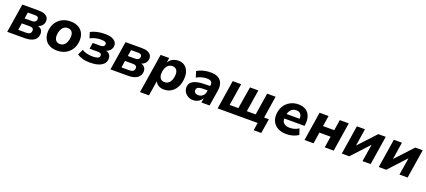

<svg xmlns="http://www.w3.org/2000/svg" viewBox="67 -1700 6829 3076"><g transform="rotate(20 3482.0 -162.0)"><path d="M30 0 108 -493H385Q448 -493 486 -477.5Q524 -462 541.5 -435Q559 -408 557 -375Q557 -342 541 -315Q525 -288 497.5 -271.5Q470 -255 432 -250L434 -261Q489 -255 516.5 -226Q544 -197 543 -148Q541 -79 486.5 -39.5Q432 0 325 0ZM185 -90H319Q362 -90 383 -106.5Q404 -123 405 -155Q406 -182 389 -194.5Q372 -207 338 -207H203ZM218 -297H345Q378 -297 398 -313Q418 -329 418 -359Q419 -381 403.5 -392Q388 -403 360 -403H235Z M883 11Q804 11 749.5 -18Q695 -47 667 -100Q639 -153 641 -223Q643 -290 666.5 -342Q690 -394 729.5 -430.5Q769 -467 819.5 -485.5Q870 -504 927 -504Q1006 -504 1060.5 -475Q1115 -446 1143 -393.5Q1171 -341 1169 -271Q1167 -203 1143.5 -151Q1120 -99 1080.5 -62.5Q1041 -26 990.5 -7.5Q940 11 883 11ZM887 -104Q927 -104 955 -126Q983 -148 999 -187.5Q1015 -227 1016 -276Q1018 -330 993 -359.5Q968 -389 923 -389Q884 -389 855.5 -367Q827 -345 811 -306Q795 -267 794 -217Q793 -163 817.5 -133.5Q842 -104 887 -104Z M1438 11Q1368 11 1312 -5.5Q1256 -22 1221 -49L1267 -142Q1300 -120 1348 -108Q1396 -96 1448 -96Q1505 -96 1535.5 -108.5Q1566 -121 1567 -153Q1568 -175 1552.5 -186Q1537 -197 1503 -197H1362L1378 -301H1508Q1542 -301 1560.5 -314Q1579 -327 1579 -351Q1580 -373 1558.5 -385Q1537 -397 1484 -397Q1437 -397 1392.5 -386Q1348 -375 1304 -353L1274 -450Q1320 -475 1381.5 -489.5Q1443 -504 1517 -504Q1615 -504 1667.5 -469.5Q1720 -435 1719 -378Q1718 -343 1701.5 -316Q1685 -289 1657 -272Q1629 -255 1592 -250L1598 -261Q1652 -256 1679.5 -225.5Q1707 -195 1706 -147Q1704 -96 1671 -60.5Q1638 -25 1578.5 -7Q1519 11 1438 11Z M1790 0 1868 -493H2145Q2208 -493 2246 -477.5Q2284 -462 2301.5 -435Q2319 -408 2317 -375Q2317 -342 2301 -315Q2285 -288 2257.5 -271.5Q2230 -255 2192 -250L2194 -261Q2249 -255 2276.5 -226Q2304 -197 2303 -148Q2301 -79 2246.5 -39.5Q2192 0 2085 0ZM1945 -90H2079Q2122 -90 2143 -106.5Q2164 -123 2165 -155Q2166 -182 2149 -194.5Q2132 -207 2098 -207H1963ZM1978 -297H2105Q2138 -297 2158 -313Q2178 -329 2178 -359Q2179 -381 2163.5 -392Q2148 -403 2120 -403H1995Z M2359 180 2466 -493H2612L2599 -406H2595Q2614 -438 2640 -460Q2666 -482 2699 -493Q2732 -504 2768 -504Q2827 -504 2869 -476.5Q2911 -449 2933 -398.5Q2955 -348 2953 -281Q2951 -198 2920 -132Q2889 -66 2833.5 -27.5Q2778 11 2702 11Q2647 11 2606 -14.5Q2565 -40 2548 -88L2555 -87L2512 180ZM2671 -104Q2711 -104 2739 -126Q2767 -148 2783 -187.5Q2799 -227 2800 -276Q2802 -330 2777 -359.5Q2752 -389 2707 -389Q2668 -389 2639.5 -367Q2611 -345 2595 -306Q2579 -267 2578 -217Q2577 -163 2601.5 -133.5Q2626 -104 2671 -104Z M3200 11Q3151 11 3112.5 -11Q3074 -33 3052 -68.5Q3030 -104 3031 -147Q3032 -198 3063 -230.5Q3094 -263 3156.5 -279Q3219 -295 3316 -295H3394L3382 -216H3318Q3269 -216 3238.5 -210.5Q3208 -205 3194 -191.5Q3180 -178 3179 -154Q3178 -125 3198.5 -108.5Q3219 -92 3251 -92Q3280 -92 3304 -104Q3328 -116 3344.5 -139Q3361 -162 3365 -193L3383 -307Q3391 -349 3368.5 -370.5Q3346 -392 3293 -392Q3250 -392 3207 -380.5Q3164 -369 3119 -344L3089 -445Q3117 -463 3154.5 -476.5Q3192 -490 3233.5 -497Q3275 -504 3317 -504Q3401 -504 3450 -474Q3499 -444 3516.5 -392Q3534 -340 3524 -272L3480 0H3341L3357 -100H3364Q3348 -63 3323 -38Q3298 -13 3266.5 -1Q3235 11 3200 11Z M4279 131 4300 0H3617L3695 -493H3839L3779 -118H3928L3989 -493H4132L4072 -118H4223L4282 -493H4426L4367 -117H4448L4409 131Z M4790 11Q4708 11 4650 -18.5Q4592 -48 4561.5 -100.5Q4531 -153 4533 -223Q4535 -306 4571.5 -369Q4608 -432 4671 -468Q4734 -504 4815 -504Q4896 -504 4946 -469Q4996 -434 5015.5 -374Q5035 -314 5025 -240L5022 -213H4655L4667 -293H4922L4907 -278Q4912 -315 4903.5 -343Q4895 -371 4872.5 -387Q4850 -403 4812 -403Q4775 -403 4748 -386Q4721 -369 4705 -340.5Q4689 -312 4683 -278L4678 -245Q4670 -200 4683 -168Q4696 -136 4727 -119Q4758 -102 4806 -102Q4847 -102 4887.5 -114Q4928 -126 4959 -148L4993 -49Q4955 -20 4901 -4.5Q4847 11 4790 11Z M5098 0 5176 -493H5329L5301 -311H5492L5521 -493H5674L5596 0H5443L5473 -193H5282L5252 0Z M5734 0 5812 -493H5950L5899 -166H5874L6177 -493H6304L6226 0H6087L6140 -328H6165L5861 0Z M6364 0 6442 -493H6580L6529 -166H6504L6807 -493H6934L6856 0H6717L6770 -328H6795L6491 0Z"/></g></svg>

Font: Nunito Sans 11pt ExtraBold
Style: Italic
Weight: 800
Italic angle: -9°
Version: Version 3.101;gftools[0.9.27]